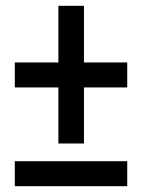

<svg xmlns="http://www.w3.org/2000/svg" viewBox="-20 -641 490 661"><path d="M269 -426V-621H181V-426H31V-340H181V-147H269V-340H418V-426ZM31 0H418V-86H31Z"/></svg>

Font: Noto Sans UI Condensed Medium
Style: Italic
Weight: 500
Width: 3
Italic angle: -12°
Designer: Monotype Design Team
Foundry: Monotype Imaging Inc.
Version: Version 1.901